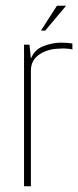

<svg xmlns="http://www.w3.org/2000/svg" viewBox="-20 -651 273 671"><path d="M64 0V-495H83L88 -446Q101 -478 131 -489.5Q161 -501 190 -502Q215 -502 233 -499V-478Q227 -480 220 -480.5Q213 -481 205.5 -481.5Q198 -482 190 -481Q148 -481 118 -461Q88 -441 88 -404V0ZM123 -544 179 -631H211L138 -544Z"/></svg>

Font: Alumni Sans SC Thin
Style: Regular
Weight: 100
Designer: Robert E. Leuschke
Foundry: Robert E. Leuschke
Version: Version 1.018